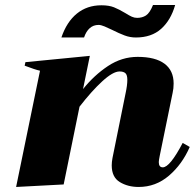

<svg xmlns="http://www.w3.org/2000/svg" viewBox="-20 -733 774 763"><path d="M314 -584H224Q245 -646 285.5 -679Q326 -712 383 -712Q413 -712 433 -704Q453 -696 478 -681Q494 -671 504 -666.5Q514 -662 525 -662Q545 -662 560 -671.5Q575 -681 588 -713H676Q659 -653 620.5 -618.5Q582 -584 520 -584Q497 -584 475.5 -592Q454 -600 424 -615Q410 -622 395.5 -628Q381 -634 372 -634Q351 -634 336.5 -621Q322 -608 314 -584ZM734 -149Q704 -80 651.5 -35Q599 10 531 10Q488 10 456 -9.5Q424 -29 424 -76Q424 -89 427 -105L479 -362Q486 -394 486 -416Q486 -435 478.5 -442Q471 -449 455 -449Q429 -449 386.5 -410Q344 -371 296 -309L233 0L44 10L139 -452Q120 -456 78 -472L81 -486L337 -511L310 -379Q354 -434 409 -470.5Q464 -507 527 -507Q597 -507 633.5 -480Q670 -453 670 -401Q670 -381 666 -364L615 -115Q611 -95 611 -89Q611 -68 627 -68Q655 -68 706 -165Z"/></svg>

Font: Trirong Black
Style: Italic
Weight: 900
Italic angle: -12°
Designer: Katatrad Team
Foundry: CadsonDemak
Version: Version 1.001